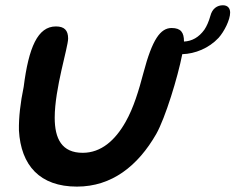

<svg xmlns="http://www.w3.org/2000/svg" viewBox="-20 -691 895 730"><path d="M272.5 18.5C405.5 18.5 504.5 -60.5 574 -181.5C608.5 -242.5 656 -397.5 673 -485C722 -486.5 774 -507.5 811 -547C832.5 -571 855 -615.5 855 -643C855 -659 846.5 -671 827.5 -671C806 -671 787 -658.5 780 -631C774 -610 766.5 -592 757 -578C736 -549 710 -534.5 679.5 -533C679.5 -533.5 679.5 -533.5 679.5 -534C679.5 -567 668 -584.5 632.5 -584.5C590 -584.5 559 -541.5 525.5 -414.5C508 -348 488 -281 457.5 -227.5C418 -157.5 364.5 -110 294.5 -110C215 -110 188 -163.5 188 -243.5C188 -354.5 239 -511 239 -544.5C239 -576 224.5 -590.5 192.5 -590.5C123.5 -590.5 89 -511 70 -360.5C57.5 -300.5 51 -244 52 -195C59.5 -62 131.5 18.5 272.5 18.5Z"/></svg>

Font: Gluten
Style: Italic
Weight: 400
Italic angle: -13°
Designer: Tyler Finck
Foundry: Etcetera Type Company
Version: Version 0.920